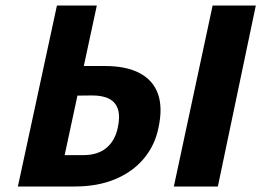

<svg xmlns="http://www.w3.org/2000/svg" viewBox="-20 -678 950 698"><path d="M45 0 187 -658H332L215 -114H282Q335 -114 366.5 -140Q398 -166 408 -213Q417 -254 409 -280Q401 -306 377.5 -318.5Q354 -331 315 -331L228 -330L247 -438H362Q439 -438 488 -412Q537 -386 554.5 -336Q572 -286 556 -213Q543 -149 502.5 -101Q462 -53 398.5 -26.5Q335 0 251 0ZM612 0 753 -658H910L772 0Z"/></svg>

Font: Ysabeau Infant ExtraBold
Style: Italic
Weight: 800
Italic angle: -12°
Designer: Christian Thalmann (Catharsis Fonts)
Version: Version 2.001;gftools[0.9.30]; featfreeze: ss01,ss02,lnum